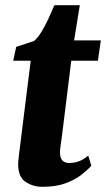

<svg xmlns="http://www.w3.org/2000/svg" viewBox="-20 -711 409 741"><path d="M219.5 -189.5Q216.5 -165.5 214 -150Q211.5 -134.5 211.5 -122Q211.5 -82 247.5 -82Q267 -82 284.5 -88.5Q302 -95 320.5 -110.5L332.5 -71.5Q318.5 -55.5 294.2 -36.5Q270 -17.5 233.2 -3.8Q196.5 10 144 10Q107.5 10 78.8 -9Q50 -28 50 -78Q50 -81.5 50.8 -90Q51.5 -98.5 54.2 -121.8Q57 -145 63 -192L98.5 -476.5H31L42.5 -530L111.5 -553Q126 -565 140.2 -588.5Q154.5 -612 167.2 -639.5Q180 -667 190 -691H288L266 -555H369L358 -476.5H255Z"/></svg>

Font: Merriweather Black
Style: Italic
Weight: 900
Italic angle: -7.8°
Designer: Eben Sorkin
Foundry: Eben Sorkin
Version: Version 2.200;gftools[0.9.31]